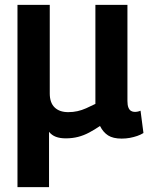

<svg xmlns="http://www.w3.org/2000/svg" viewBox="-20 -561 614 791"><path d="M52 210V-541H185V-176Q185 -138 205 -118.5Q225 -99 261 -99Q281 -99 299 -103Q317 -107 335 -115Q353 -123 373 -133V-541H505V-145Q505 -128 509 -118Q513 -108 520 -104Q527 -100 535 -100Q548 -100 559 -105L571 -13Q560 -6 545.5 -1Q531 4 515 7Q499 10 481 10Q446 10 425.5 -3Q405 -16 392 -42Q370 -27 347.5 -15Q325 -3 301.5 3Q278 9 251 9Q227 9 210 2.5Q193 -4 182 -18V210Z"/></svg>

Font: Georama ExtraCondensed Thin SemiBold
Style: Regular
Weight: 600
Version: Version 1.001